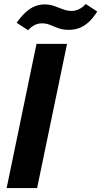

<svg xmlns="http://www.w3.org/2000/svg" viewBox="-20 -951 512 971"><path d="M13.6 0 164.6 -729H319L167.7 0ZM329.1 -800.1Q297 -800.1 274.6 -808.6Q252.1 -817 233.4 -824.9Q214.7 -832.9 192 -832.9Q170.9 -832.9 153.9 -823.6Q136.9 -814.4 122 -798.1L64.3 -835.9Q90.3 -872.4 113.7 -892.4Q137.1 -912.3 159.6 -920.5Q182 -928.7 203.9 -928.7Q231.3 -928.7 254.1 -920.6Q276.9 -912.6 298.5 -904.1Q320.1 -895.7 342.4 -895.7Q360.1 -895.7 378.6 -904.1Q397 -912.6 413.7 -930.7L471.7 -892.7Q448.9 -856.4 425 -836.1Q401.1 -815.9 377.5 -808Q353.9 -800.1 329.1 -800.1Z"/></svg>

Font: Mona Sans
Style: Italic
Weight: 200
Italic angle: -11.6951°
Designer: Deni Anggara
Foundry: GitHub
Version: Version 2.000